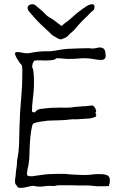

<svg xmlns="http://www.w3.org/2000/svg" viewBox="-20 -909 597 929"><path d="M450.2 -7.8Q444.3 -7.8 408.2 -11.7Q405.3 -11.7 359.4 -11.7Q329.1 -11.7 316.4 -12.7Q315.4 -12.7 290 -12.7Q265.6 -12.7 265.6 -12.7Q249 -11.7 244.1 -8.8Q229.5 -8.8 214.8 -9.8Q212.9 -9.8 175.8 -5.9Q156.2 -5.9 147.5 -8.8Q138.7 -11.7 115.2 -5.4Q91.8 1 74.2 0Q66.4 0 59.6 -12.7Q56.6 -16.6 54.7 -18.6Q53.7 -19.5 53.7 -23.4Q52.7 -25.4 52.7 -28.3V-38.1L53.7 -43.9V-46.9Q54.7 -50.8 55.2 -53.7Q55.7 -56.6 55.7 -59.6Q55.7 -69.3 59.6 -95.7Q62.5 -112.3 62.5 -130.9Q63.5 -141.6 65.9 -152.3Q68.4 -163.1 69.3 -172.9Q72.3 -205.1 72.3 -215.8Q73.2 -253.9 74.2 -291Q75.2 -328.1 77.1 -363.3Q80.1 -409.2 84 -453.6Q87.9 -498 87.9 -544.9Q87.9 -558.6 87.9 -569.3Q87.9 -585.9 85.9 -591.8Q85 -595.7 77.1 -602.5Q75.2 -604.5 66.4 -619.1Q60.5 -627.9 56.6 -636.2Q52.7 -644.5 52.7 -648.4Q52.7 -658.2 62.5 -657.2Q73.2 -657.2 83.5 -654.8Q93.8 -652.3 107.4 -651.4Q115.2 -650.4 123 -652.3Q130.9 -654.3 139.6 -655.3Q148.4 -657.2 159.2 -658.2Q169.9 -659.2 178.7 -660.2Q189.5 -661.1 200.2 -661.1Q222.7 -661.1 226.6 -661.1Q233.4 -662.1 269.5 -668Q292 -671.9 312.5 -672.9Q337.9 -673.8 360.8 -674.8Q383.8 -675.8 409.2 -675.8Q417 -674.8 425.3 -674.3Q433.6 -673.8 441.4 -675.8H443.4L445.3 -676.8H447.3Q448.2 -677.7 449.2 -677.7Q450.2 -676.8 451.2 -677.7Q452.1 -677.7 453.6 -678.2Q455.1 -678.7 457 -678.7Q458 -679.7 460.9 -679.7Q481.4 -678.7 486.3 -667.5Q491.2 -656.2 491.2 -638.7Q491.2 -617.2 464.8 -619.1Q448.2 -620.1 433.1 -623Q418 -626 399.4 -627Q380.9 -627.9 362.3 -626Q343.8 -624 322.3 -624Q313.5 -624 304.7 -624Q299.8 -624 291 -625Q282.2 -626 266.6 -627H263.7H255.9H252.9Q245.1 -619.1 228 -617.7Q210.9 -616.2 194.3 -616.2Q186.5 -617.2 178.2 -617.2Q169.9 -617.2 163.1 -617.2Q153.3 -616.2 150.4 -616.2Q147.5 -617.2 144.5 -613.3Q138.7 -604.5 137.7 -600.6Q135.7 -591.8 135.7 -584V-583L136.7 -582Q136.7 -581.1 137.7 -579.1Q139.6 -576.2 141.1 -567.4Q142.6 -558.6 143.1 -548.8Q143.6 -539.1 144 -529.8Q144.5 -520.5 144.5 -516.6Q144.5 -492.2 143.1 -471.2Q141.6 -450.2 138.7 -427.7Q136.7 -413.1 135.7 -399.4Q134.8 -385.7 134.8 -372.1Q135.7 -367.2 137.2 -366.7Q138.7 -366.2 141.6 -366.2L150.4 -365.2L153.3 -371.1Q154.3 -373 160.2 -376Q163.1 -377 167 -379.9H169.9L173.8 -381.8Q190.4 -383.8 209.5 -385.7Q228.5 -387.7 248 -387.7Q267.6 -388.7 285.6 -388.2Q303.7 -387.7 320.3 -388.7Q324.2 -389.6 342.3 -391.6Q360.4 -393.6 377.9 -394.5Q380.9 -395.5 386.7 -394.5L405.3 -396.5Q406.2 -396.5 407.2 -396.5L412.1 -397.5Q413.1 -397.5 414.1 -397.5Q418.9 -398.4 423.3 -398.4Q427.7 -398.4 428.7 -398.4H429.7Q436.5 -393.6 440.9 -384.8Q445.3 -376 445.3 -368.2V-367.2L441.4 -365.2L443.4 -360.4V-356.4H445.3V-348.6Q445.3 -345.7 441.4 -343.8Q440.4 -343.8 438.5 -343.3Q436.5 -342.8 434.6 -340.8Q433.6 -339.8 423.8 -337.9Q418.9 -336.9 414.1 -335.9Q413.1 -335.9 385.7 -334Q374 -333 371.1 -333Q363.3 -333 356 -332Q348.6 -331.1 338.9 -332Q327.1 -332 316.4 -330.6Q305.7 -329.1 293 -328.1Q279.3 -327.1 257.8 -326.7Q236.3 -326.2 210.9 -325.2Q202.1 -324.2 168 -319.3Q144.5 -314.5 139.6 -309.6Q134.8 -302.7 130.9 -276.4Q127 -252.9 125 -221.7Q123 -192.4 122.6 -166.5Q122.1 -140.6 120.1 -127.9Q119.1 -117.2 117.7 -110.4Q116.2 -103.5 114.3 -95.7Q113.3 -88.9 111.8 -81.5Q110.4 -74.2 110.4 -66.4Q110.4 -61.5 114.3 -59.6Q116.2 -56.6 124 -56.6Q128.9 -56.6 133.8 -56.2Q138.7 -55.7 144.5 -57.6Q145.5 -57.6 195.3 -64.5Q219.7 -67.4 248 -67.4Q273.4 -68.4 297.9 -67.4Q304.7 -66.4 323.2 -64.9Q341.8 -63.5 374 -62.5Q394.5 -61.5 418 -63.5L429.7 -65.4Q453.1 -67.4 473.6 -66.4Q485.4 -66.4 498.5 -61Q511.7 -55.7 511.7 -36.1Q511.7 -25.4 509.8 -19.5Q508.8 -16.6 507.8 -15.6Q507.8 -13.7 507.8 -10.7Q507.8 -7.8 505.9 -9.8V-8.8Q477.5 -6.8 450.2 -7.8ZM376 -805.7Q356.4 -785.2 343.8 -769.5Q335.9 -759.8 328.1 -753.9Q321.3 -749 317.4 -745.1Q313.5 -739.3 306.6 -733.4Q299.8 -727.5 292 -724.6Q285.2 -721.7 281.2 -720.7Q276.4 -717.8 272.5 -718.8Q269.5 -718.8 262.7 -721.7Q256.8 -725.6 249 -729.5Q241.2 -733.4 235.4 -737.3Q229.5 -741.2 224.6 -747.1Q219.7 -752 206.1 -764.6Q191.4 -777.3 177.7 -791Q163.1 -804.7 141.6 -829.1L140.6 -831.1H139.6V-832L136.7 -835Q128.9 -843.8 123 -850.6Q115.2 -858.4 113.3 -870.1Q113.3 -876 117.2 -880.9Q121.1 -884.8 125 -886.7Q127.9 -887.7 130.9 -887.7Q134.8 -888.7 136.7 -888.7Q146.5 -888.7 157.2 -878.9Q167 -870.1 177.7 -861.3Q190.4 -850.6 199.2 -840.8Q208 -831.1 218.8 -825.2Q231.4 -818.4 239.3 -812.5L254.9 -800.8Q262.7 -794.9 267.6 -791Q272.5 -788.1 275.4 -784.2Q276.4 -784.2 279.3 -784.2Q283.2 -787.1 295.9 -798.8Q305.7 -804.7 319.3 -816.4Q350.6 -845.7 377 -864.3Q403.3 -883.8 415 -886.7L424.8 -888.7Q429.7 -888.7 432.6 -887.7V-886.7Q439.5 -882.8 436.5 -871.1Q435.5 -860.4 426.8 -855.5Q423.8 -853.5 419.9 -849.6Q415 -844.7 411.1 -840.8Q406.2 -835.9 401.4 -830.1Q396.5 -826.2 394.5 -824.2Q391.6 -821.3 376 -805.7Z"/></svg>

Font: ToneOZ-YinPZ-Tsuipita-TC
Style: Regular
Weight: 400
Designer: ÂÆ£ÂøóÂáåJeffrey Xuan(jeffreyx@gmail.com, ToneOZ.com) ÈòøÂù§(cjkFonts)
Foundry: ToneOZ
Version: Version 0.24071